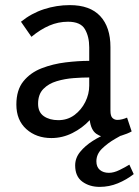

<svg xmlns="http://www.w3.org/2000/svg" viewBox="-20 -529 543 751"><path d="M253 -509Q332 -509 372 -466Q412 -423 412 -345V-96Q412 -75 420 -67.5Q428 -60 439 -60Q448 -60 458 -62.5Q468 -65 477 -69L495 -15Q479 -6 454.5 1.5Q430 9 404 9Q378 9 357 -5.5Q336 -20 331 -59Q302 -28 263 -8.5Q224 11 181 11Q122 11 83 -24Q44 -59 44 -120Q44 -177 71.5 -211Q99 -245 143 -262Q187 -279 236.5 -285Q286 -291 329 -291V-344Q329 -386 312 -415Q295 -444 246 -444Q208 -444 173 -429Q138 -414 103 -385L62 -444Q103 -477 152 -493Q201 -509 253 -509ZM329 -226Q302 -226 268 -223.5Q234 -221 202 -211.5Q170 -202 149.5 -181Q129 -160 129 -123Q129 -90 151.5 -74.5Q174 -59 208 -59Q244 -59 271 -79Q298 -99 313.5 -130Q329 -161 329 -194ZM503 152Q475 174 441 188Q407 202 370 202Q330 202 302 181.5Q274 161 274 118Q274 89 293.5 65Q313 41 343 22Q373 3 404.5 -9Q436 -21 460 -25L480 -14Q460 -3 430.5 14Q401 31 379 52.5Q357 74 357 102Q357 124 370.5 135.5Q384 147 406 147Q425 147 447.5 136Q470 125 486 115Z"/></svg>

Font: Rosario Light
Style: Regular
Weight: 400
Version: Version 1.101; ttfautohint (v1.8.1.43-b0c9)